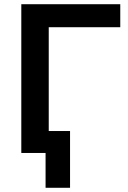

<svg xmlns="http://www.w3.org/2000/svg" viewBox="-20 -725 608 910"><path d="M196 165V0H88V-104H312V165ZM81 0V-705H550V-596H211V0Z"/></svg>

Font: Nunito Sans 11pt
Style: Bold
Weight: 700
Version: Version 3.101;gftools[0.9.27]